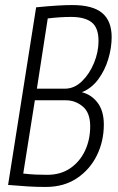

<svg xmlns="http://www.w3.org/2000/svg" viewBox="-20 -730 468 760"><path d="M12 2 123 -701Q173 -706 207 -708Q241 -710 266 -710Q347 -710 384.5 -678.5Q422 -647 422 -583Q422 -541 408.5 -496Q395 -451 368.5 -415.5Q342 -380 304 -365Q343 -355 367 -322.5Q391 -290 391 -237Q391 -171 363.5 -115Q336 -59 284.5 -24.5Q233 10 161 10Q123 10 91.5 8Q60 6 12 2ZM126 -379H237Q274 -379 304 -408Q334 -437 352 -480.5Q370 -524 370 -568Q370 -620 343 -641.5Q316 -663 261 -663Q239 -663 216.5 -661.5Q194 -660 169 -657ZM118 -333 72 -43Q99 -40 120.5 -39Q142 -38 167 -38Q220 -38 258 -64Q296 -90 316.5 -133.5Q337 -177 337 -230Q337 -284 307.5 -308.5Q278 -333 241 -333Z"/></svg>

Font: Georama SemiCondensed Light
Style: Italic
Weight: 300
Width: 4
Italic angle: -9°
Designer: Jean-Baptiste Levee
Foundry: Production Type
Version: Version 1.000